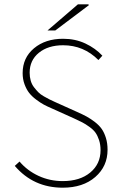

<svg xmlns="http://www.w3.org/2000/svg" viewBox="-20 -850 556 882"><path d="M268.1 12.2Q133.8 12.2 47.9 -87.9L69.8 -107.9Q105.5 -65.9 157.2 -42Q209 -18.1 268.1 -18.1Q347.2 -18.1 394.5 -57.4Q441.9 -96.7 441.9 -160.2Q441.9 -185.5 435.1 -206.3Q428.2 -227.1 418.5 -240.7Q408.7 -254.4 390.6 -267.3Q372.6 -280.3 358.4 -287.6Q344.2 -294.9 319.8 -306.2L217.8 -352.1Q196.3 -361.3 180.9 -369.6Q165.5 -377.9 146 -392.6Q126.5 -407.2 114 -423.1Q101.6 -439 92.8 -462.6Q84 -486.3 84 -514.2Q84 -584.5 136.2 -628.2Q188.5 -671.9 270 -671.9Q326.2 -671.9 372.3 -650.1Q418.5 -628.4 450.2 -594.2L432.1 -574.2Q364.3 -642.1 270 -642.1Q201.2 -642.1 158.7 -607.7Q116.2 -573.2 116.2 -516.1Q116.2 -496.6 121.1 -479.5Q126 -462.4 136.2 -449.2Q146.5 -436 156 -426.3Q165.5 -416.5 181.4 -407.5Q197.3 -398.4 206.5 -393.8Q215.8 -389.2 231.9 -381.8L334 -335.9Q360.4 -324.2 378.2 -314.5Q396 -304.7 415.8 -289.6Q435.5 -274.4 447.3 -257.6Q459 -240.7 466.6 -216.3Q474.1 -191.9 474.1 -162.1Q474.1 -85.9 417.7 -36.9Q361.3 12.2 268.1 12.2ZM198.2 -710 337.9 -830.1H386.2L388.2 -826.2L233.9 -710Z"/></svg>

Font: Source Sans 3 ExtraLight
Style: Regular
Weight: 200
Designer: Paul D. Hunt
Foundry: Adobe
Version: Version 3.052;hotconv 1.1.0;makeotfexe 2.6.0